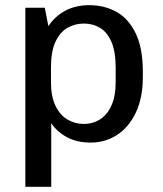

<svg xmlns="http://www.w3.org/2000/svg" viewBox="-20 -541 629 742"><path d="M78 181V-511H153L167 -440Q192 -478 232 -499.5Q272 -521 325 -521Q383 -521 429.5 -495.5Q476 -470 504 -413Q532 -356 532 -263V-244Q532 -162 504.5 -105Q477 -48 431.5 -19Q386 10 331 10Q277 10 238.5 -11Q200 -32 178 -65V181ZM304 -62Q339 -62 367 -80Q395 -98 411 -134Q427 -170 427 -223V-279Q427 -341 411 -378.5Q395 -416 367 -433Q339 -450 304 -450Q270 -450 241 -433.5Q212 -417 194.5 -380Q177 -343 177 -280V-223Q177 -169 194 -133Q211 -97 240 -79.5Q269 -62 304 -62Z"/></svg>

Font: Chivo Medium
Style: Regular
Weight: 400
Version: Version 2.002